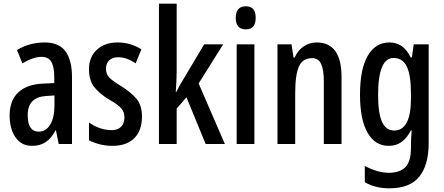

<svg xmlns="http://www.w3.org/2000/svg" viewBox="-20 -780 2403 1040"><path d="M223 -550Q300 -550 335 -501.5Q370 -453 370 -362V0H298L283 -74H281Q259 -32 228.5 -11Q198 10 154 10Q112 10 85 -13Q58 -36 45 -73Q32 -110 32 -153Q32 -235 78.5 -279Q125 -323 211 -327L274 -330V-361Q274 -418 258 -445Q242 -472 205 -472Q161 -472 101 -437L72 -509Q139 -550 223 -550ZM230 -260Q130 -254 130 -156Q130 -67 190 -67Q229 -67 252 -105Q275 -143 275 -209V-263Z M749 -149Q749 -72 707 -31Q665 10 590 10Q552 10 519.5 1.5Q487 -7 462 -20V-117Q485 -99 518 -87Q551 -75 585 -75Q617 -75 635.5 -93Q654 -111 654 -145Q654 -173 636.5 -193.5Q619 -214 572 -240Q522 -270 492 -306.5Q462 -343 462 -405Q462 -471 504.5 -510.5Q547 -550 617 -550Q653 -550 685 -540.5Q717 -531 746 -513L715 -437Q693 -452 669 -461Q645 -470 620 -470Q589 -470 571.5 -453Q554 -436 554 -408Q554 -379 571.5 -360.5Q589 -342 637 -313Q687 -282 718 -246.5Q749 -211 749 -149Z M937 -397Q937 -367 935.5 -338.5Q934 -310 932 -282H935Q944 -300 953 -316.5Q962 -333 971 -347L1086 -540H1189L1056 -328L1198 0H1094L990 -253L937 -192V0H841V-760H937Z M1312 -746Q1365 -746 1365 -683Q1365 -621 1312 -621Q1257 -621 1257 -683Q1257 -746 1312 -746ZM1358 -540V0H1262V-540Z M1695 -550Q1830 -550 1830 -363V0H1734V-341Q1734 -402 1719.5 -433.5Q1705 -465 1670 -465Q1620 -465 1599.5 -420.5Q1579 -376 1579 -274V0H1483V-540H1559L1570 -468H1576Q1593 -507 1624.5 -528.5Q1656 -550 1695 -550Z M2089 -550Q2127 -550 2155 -531Q2183 -512 2205 -469H2211L2221 -540H2302V-4Q2302 113 2251.5 176.5Q2201 240 2089 240Q2050 240 2018 232Q1986 224 1956 207V119Q2026 156 2087 156Q2145 156 2175.5 125.5Q2206 95 2206 22V8Q2206 -8 2207 -30Q2208 -52 2210 -74H2206Q2184 -32 2155 -11Q2126 10 2085 10Q2012 10 1971 -61Q1930 -132 1930 -267Q1930 -406 1972 -478Q2014 -550 2089 -550ZM2112 -466Q2028 -466 2028 -266Q2028 -166 2049.5 -119.5Q2071 -73 2115 -73Q2206 -73 2206 -247V-273Q2206 -373 2183.5 -419.5Q2161 -466 2112 -466Z"/></svg>

Font: Noto Sans Lao Looped ExtraCondensed Medium
Style: Regular
Weight: 500
Width: 2
Designer: Mark Frömberg, Ben Mitchell
Foundry: The Fontpad Ltd
Version: Version 1.002; ttfautohint (v1.8.4.7-5d5b)